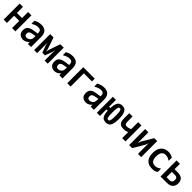

<svg xmlns="http://www.w3.org/2000/svg" viewBox="588 -2432 4323 4323"><g transform="rotate(45 2750.0 -270.0)"><path d="M437 -526V-16H331V-244H168V-16H62V-526H168V-333H331V-526Z M831 -262 733 -243Q691 -236 670.5 -217Q650 -198 650 -161Q650 -129 666 -111Q682 -93 715 -93Q739 -93 760 -102Q781 -111 797 -126Q813 -141 822 -162Q831 -183 831 -207ZM571 -397V-487Q615 -513 657 -525Q699 -537 750 -537Q842 -537 889 -487Q936 -437 936 -338V-16H835L833 -76Q822 -61 806.5 -48Q791 -35 772.5 -25Q754 -15 734 -9Q714 -3 695 -3Q619 -3 578 -42.5Q537 -82 537 -154Q537 -225 575.5 -263.5Q614 -302 695 -316L828 -337V-345Q828 -399 807 -423Q786 -447 744 -447Q702 -447 663.5 -435Q625 -423 584 -397Z M1368 -16V-346L1350 -268L1291 -104H1206L1143 -276L1128 -346L1129 -16H1034V-526H1140L1234 -252L1248 -184L1264 -252Q1269 -267 1276.5 -289.5Q1284 -312 1295.5 -345Q1307 -378 1322 -422.5Q1337 -467 1358 -526H1466V-16Z M1831 -262 1733 -243Q1691 -236 1670.5 -217Q1650 -198 1650 -161Q1650 -129 1666 -111Q1682 -93 1715 -93Q1739 -93 1760 -102Q1781 -111 1797 -126Q1813 -141 1822 -162Q1831 -183 1831 -207ZM1571 -397V-487Q1615 -513 1657 -525Q1699 -537 1750 -537Q1842 -537 1889 -487Q1936 -437 1936 -338V-16H1835L1833 -76Q1822 -61 1806.5 -48Q1791 -35 1772.5 -25Q1754 -15 1734 -9Q1714 -3 1695 -3Q1619 -3 1578 -42.5Q1537 -82 1537 -154Q1537 -225 1575.5 -263.5Q1614 -302 1695 -316L1828 -337V-345Q1828 -399 1807 -423Q1786 -447 1744 -447Q1702 -447 1663.5 -435Q1625 -423 1584 -397Z M2088 -526H2453V-437H2195V-16H2088Z M2831 -262 2733 -243Q2691 -236 2670.5 -217Q2650 -198 2650 -161Q2650 -129 2666 -111Q2682 -93 2715 -93Q2739 -93 2760 -102Q2781 -111 2797 -126Q2813 -141 2822 -162Q2831 -183 2831 -207ZM2571 -397V-487Q2615 -513 2657 -525Q2699 -537 2750 -537Q2842 -537 2889 -487Q2936 -437 2936 -338V-16H2835L2833 -76Q2822 -61 2806.5 -48Q2791 -35 2772.5 -25Q2754 -15 2734 -9Q2714 -3 2695 -3Q2619 -3 2578 -42.5Q2537 -82 2537 -154Q2537 -225 2575.5 -263.5Q2614 -302 2695 -316L2828 -337V-345Q2828 -399 2807 -423Q2786 -447 2744 -447Q2702 -447 2663.5 -435Q2625 -423 2584 -397Z M3030 -526H3129V-16H3030ZM3324 -537Q3364 -537 3394 -523Q3424 -509 3443 -477Q3462 -445 3471.5 -393Q3481 -341 3481 -264Q3481 -191 3471.5 -141Q3462 -91 3443 -60.5Q3424 -30 3394 -16.5Q3364 -3 3324 -3Q3284 -3 3254.5 -16.5Q3225 -30 3206 -60.5Q3187 -91 3178 -141Q3169 -191 3169 -264Q3169 -341 3178 -393Q3187 -445 3206 -477Q3225 -509 3254.5 -523Q3284 -537 3324 -537ZM3324 -457Q3308 -457 3298 -446.5Q3288 -436 3282 -413Q3276 -390 3274 -353Q3272 -316 3272 -264Q3272 -166 3282 -124Q3292 -82 3324 -82Q3356 -82 3367 -124Q3378 -166 3378 -264Q3378 -369 3367 -413Q3356 -457 3324 -457ZM3247 -222H3064V-307H3247Z M3942 -526V-16H3837V-209Q3805 -194 3777 -188Q3749 -182 3710 -182Q3667 -182 3637 -191.5Q3607 -201 3588 -223Q3569 -245 3560.5 -280.5Q3552 -316 3552 -367V-526H3658V-382Q3658 -351 3661 -330.5Q3664 -310 3671.5 -297.5Q3679 -285 3692.5 -279.5Q3706 -274 3726 -274Q3755 -274 3781 -281.5Q3807 -289 3837 -303V-526Z M4162 -184 4188 -256 4347 -526H4442V-16H4339V-357L4312 -282L4155 -16H4058V-526H4162Z M4942 -144V-46Q4912 -17 4874 -10Q4836 -3 4795 -3Q4678 -3 4617.5 -71Q4557 -139 4557 -267Q4557 -328 4572 -377.5Q4587 -427 4617 -462.5Q4647 -498 4691 -517.5Q4735 -537 4794 -537Q4875 -537 4939 -494V-400H4925Q4897 -423 4862.5 -433Q4828 -443 4797 -443Q4761 -443 4736 -429Q4711 -415 4696 -391Q4681 -367 4674 -335.5Q4667 -304 4667 -268Q4667 -230 4673.5 -198Q4680 -166 4696 -143Q4712 -120 4737.5 -107.5Q4763 -95 4801 -95Q4832 -95 4866 -106.5Q4900 -118 4927 -144Z M5058 -526H5165V-356H5268Q5356 -356 5404 -314.5Q5452 -273 5452 -188Q5452 -147 5438.5 -114.5Q5425 -82 5401 -60Q5377 -38 5343.5 -27Q5310 -16 5270 -16H5058ZM5266 -101Q5302 -101 5323 -122.5Q5344 -144 5344 -189Q5344 -232 5324.5 -251Q5305 -270 5270 -270H5165V-101Z"/></g></svg>

Font: D2Coding
Style: Bold
Weight: 700
Monospace: yes
Designer: Yong-Rak Park; Jeong-Hwan Yoon; Sang-Min Lee;
Foundry: NHN Corporation
Version: Version 1.3.2; Build 20180524